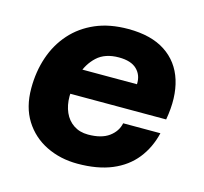

<svg xmlns="http://www.w3.org/2000/svg" viewBox="-88 -667 827 777"><g transform="rotate(15 325.0 -278.0)"><path d="M299 12Q227 12 168 -17Q109 -46 74.5 -101Q40 -156 40 -235Q40 -305 60.5 -365.5Q81 -426 121.5 -471.5Q162 -517 221 -542.5Q280 -568 358 -568Q454 -568 513.5 -529Q573 -490 595 -419.5Q617 -349 600 -254H160L184 -361H449Q451 -399 426.5 -423Q402 -447 351 -447Q293 -447 259.5 -416Q226 -385 212 -338Q198 -291 198 -243Q198 -206 211 -176.5Q224 -147 249.5 -130Q275 -113 310 -113Q366 -113 397.5 -136Q429 -159 436 -194H592Q577 -131 540 -84.5Q503 -38 443 -13Q383 12 299 12Z"/></g></svg>

Font: Azeret Mono Thin
Style: Bold Italic
Weight: 700
Italic angle: -12°
Version: Version 1.002